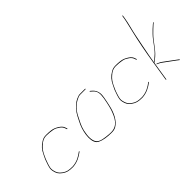

<svg xmlns="http://www.w3.org/2000/svg" viewBox="-26 -1165 1643 1643"><g transform="rotate(-45 795.0 -343.5)"><path d="M424.8 -321 420.7 -333C418.1 -341.7 414.6 -349.2 410.3 -355.5C398.3 -373.1 370.6 -388.6 350.5 -397.5C327.2 -407.7 290.9 -410 257.4 -410C234 -410 218 -405.3 200.4 -394C166.9 -375.2 141.3 -346.3 123.6 -307C106.4 -273 101.4 -263.8 88.8 -223C78.5 -189.6 74.9 -176 79.7 -152.5C86.7 -117.4 98 -99.3 126 -79C154.9 -58 178.6 -52 228.2 -52C283.4 -55.9 323.3 -79.2 358.8 -106C362.3 -109 359.2 -112.2 355.6 -111C320 -84.1 284.1 -62.2 229.2 -58C180.2 -58 159.3 -62.7 130.2 -83.5C103.1 -102.9 93.1 -120.5 85.9 -154C81 -176.7 84.6 -189.8 94.7 -222.5C107.2 -262.5 112.4 -270.7 128.3 -305C142.5 -333.1 156.3 -351.6 176.4 -369C197.4 -388.5 220.8 -404 256.5 -404C283.2 -404 307.8 -401.1 329.9 -397C355.8 -392.2 366 -382.7 386.6 -370C401.3 -358.2 409.2 -348.6 414.4 -331L418.5 -319C420.3 -315.6 425.6 -316.4 424.8 -321Z M775.3 -450C775.6 -452 774.7 -453 772.7 -453H706.7C700.1 -453 692.8 -451.3 685 -448C668.1 -441.7 658 -438 642.7 -427.5C612.9 -407 578.6 -369.4 560.7 -333C552.2 -315.6 533.5 -280.9 526.3 -264C494.2 -188.8 479 -74.8 536.8 -49C569.7 -32.9 618.2 -26 667.6 -26C689 -26 705.3 -28.6 720.9 -37.5C770.4 -65.6 802.9 -131.3 817.6 -199.5C823.9 -228.7 829.5 -249.5 835 -284C840.5 -319 840.1 -330 834.3 -352C826.8 -380.3 808.9 -394.1 789.1 -411C786.9 -412.2 781.2 -407.4 785.3 -406C792.7 -399.7 799.4 -394 806.8 -387C831.4 -363.7 837.3 -336.4 829 -284C825.9 -264.7 822.9 -248.7 819.9 -236C814 -211.3 810.1 -189.1 802.5 -167C779.3 -100 747.8 -32 668.1 -32C659.4 -32 651.1 -32.3 643.2 -33C597.6 -36.9 544 -41.6 523.3 -68C499.8 -97.9 500.8 -150.3 514 -208.5C524.6 -254.9 547.3 -292.1 566.4 -331C587.7 -374.3 626.5 -415.4 666.7 -434C676.2 -438.4 692.3 -447 705.8 -447H771.8C773.8 -447 775 -448 775.3 -450Z M1264.8 -321 1260.7 -333C1258.1 -341.7 1254.6 -349.2 1250.3 -355.5C1238.3 -373.1 1210.6 -388.6 1190.5 -397.5C1167.2 -407.7 1130.9 -410 1097.4 -410C1074 -410 1058 -405.3 1040.4 -394C1006.9 -375.2 981.3 -346.3 963.6 -307C946.4 -273 941.4 -263.8 928.8 -223C918.5 -189.6 914.9 -176 919.7 -152.5C926.7 -117.4 938 -99.3 966 -79C994.9 -58 1018.6 -52 1068.2 -52C1123.4 -55.9 1163.3 -79.2 1198.8 -106C1202.3 -109 1199.2 -112.2 1195.6 -111C1160 -84.1 1124.1 -62.2 1069.2 -58C1020.2 -58 999.3 -62.7 970.2 -83.5C943.1 -102.9 933.1 -120.5 925.9 -154C921 -176.7 924.6 -189.8 934.7 -222.5C947.2 -262.5 952.4 -270.7 968.3 -305C982.5 -333.1 996.3 -351.6 1016.4 -369C1037.4 -388.5 1060.8 -404 1096.5 -404C1123.2 -404 1147.8 -401.1 1169.9 -397C1195.8 -392.2 1206 -382.7 1226.6 -370C1241.3 -358.2 1249.2 -348.6 1254.4 -331L1258.5 -319C1260.3 -315.6 1265.6 -316.4 1264.8 -321Z M1355.5 -167 1369.5 -161C1378.2 -157 1386.3 -152.3 1393.8 -147C1426.4 -123.8 1466.7 -93.1 1499.9 -69L1517.7 -55C1520.5 -54 1525.6 -58.3 1522.5 -60L1503.7 -74C1480 -92.6 1452.2 -112.9 1427.7 -130.5C1405.3 -146.5 1396.1 -155.8 1372.3 -166L1358.2 -172C1355.9 -173.3 1351.6 -168.4 1355.5 -167ZM1442.1 -670C1440.1 -670 1439 -669 1438.6 -667L1433.9 -637C1432.8 -630.3 1430.7 -620.2 1427.6 -606.5L1418.1 -565.5C1414.9 -551.8 1411.4 -537.2 1407.6 -521.5C1383.2 -421.4 1361.8 -307.9 1344.8 -200.5L1316.2 -20C1315.9 -18 1316.7 -17 1318.7 -17C1320.7 -17 1321.9 -18 1322.2 -20L1349.3 -191H1350.3C1365.4 -202.1 1379 -211.2 1393.6 -225C1438.3 -263.6 1473.4 -328.3 1516.3 -371C1534.4 -389.1 1557.8 -412.5 1575.8 -428L1588.4 -438C1592.9 -440.7 1589.3 -444.6 1585 -442L1572.4 -432C1553.5 -416.9 1530.4 -393.6 1512.4 -375C1470.3 -332.1 1435.7 -265.5 1389.3 -229C1377.2 -216.4 1363.4 -206.8 1350.4 -198L1350.7 -200C1353.8 -220 1357.8 -243 1362.6 -269C1376.9 -337.8 1387.9 -405.6 1402.6 -471C1413.6 -527 1431.1 -581.7 1439.9 -637L1444.6 -667C1445 -669 1444.1 -670 1442.1 -670Z"/></g></svg>

Font: Proton
Style: HlIt
Weight: 500
Version: Version 1.017